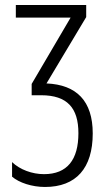

<svg xmlns="http://www.w3.org/2000/svg" viewBox="-20 -734 436 764"><path d="M323 -714H43V-664H261L106 -400V-355H144C248 -355 292 -304 292 -204C292 -99 248 -41 155 -41C108 -41 59 -59 28 -89V-31C56 -7 107 10 159 10C283 10 349 -65 349 -203C349 -332 285 -397 165 -402L323 -666Z"/></svg>

Font: Noto Sans UI Condensed Light
Style: Regular
Weight: 300
Width: 3
Designer: Monotype Design Team
Foundry: Monotype Imaging Inc.
Version: Version 1.901